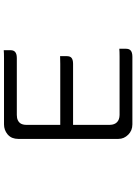

<svg xmlns="http://www.w3.org/2000/svg" viewBox="131 -870 737 1040"><g transform="rotate(-90 500.0 -350.5)"><path d="M755.4 -73.2Q739.7 -71.8 711.9 -71.8H396.5Q371.1 -72.3 357.4 -85.9Q343.8 -99.6 343.3 -123.5V-124V-323.7H673.8Q697.8 -323.7 707.5 -333.5Q715.3 -341.3 715.3 -357.4V-394Q700.2 -393.1 673.8 -393.1H343.3V-576.2Q343.3 -577.1 343.3 -579.1Q343.3 -581.1 343.5 -584.2Q343.8 -587.4 344.5 -590.8Q345.2 -594.2 346.2 -597.7Q347.2 -601.1 348.6 -604Q354.5 -616.2 367.7 -622.6Q379.4 -628.4 396.5 -628.4H705.1Q729.5 -628.4 739.3 -638.7Q747.6 -646.5 747.6 -663.1V-699.2Q731.9 -697.8 705.1 -697.8H345.7Q315.4 -697.8 292 -678.7Q278.3 -667 272.7 -652.3Q267.1 -637.7 267.1 -621.1V-78.1Q267.1 -47.9 290 -24.9Q312.5 -2.4 345.7 -2.4H711.9Q736.8 -2.4 747.1 -12.7Q755.4 -21 755.4 -37.1Z"/></g></svg>

Font: YuPearl-ExtraLight
Style: ExtraLight
Weight: 200
Designer: Max Yao
Foundry: Max-Everyday
Version: Version 1.011; ttfautohint (v1.8.3)